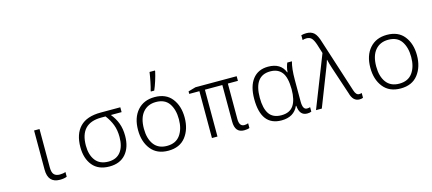

<svg xmlns="http://www.w3.org/2000/svg" viewBox="-58 -1352 4315 1916"><g transform="rotate(-15 2100.0 -394.0)"><path d="M450 -2V-51Q425 -41 390 -41Q350 -41 330.5 -62.5Q311 -84 311 -135V-532H255V-128Q255 10 378 10Q421 10 450 -2Z M1119 -246Q1119 -319 1097.5 -376.5Q1076 -434 1035 -483H1146V-533H943Q799 -533 728.5 -460Q658 -387 658 -251Q658 -134 717 -62Q776 10 891 10Q1000 10 1059.5 -59Q1119 -128 1119 -246ZM715 -252Q715 -483 935 -483H980Q1020 -431 1041 -375.5Q1062 -320 1062 -249Q1062 -151 1019 -95.5Q976 -40 893 -40Q804 -40 759.5 -98Q715 -156 715 -252Z M1516 -606Q1533 -644 1549.5 -696Q1566 -748 1575 -790V-798H1519Q1514 -760 1502.5 -702.5Q1491 -645 1481 -613V-606ZM1740 -269Q1740 -388 1679.5 -465.5Q1619 -543 1501 -543Q1389 -543 1323.5 -468.5Q1258 -394 1258 -267Q1258 -146 1320 -68Q1382 10 1499 10Q1617 10 1678.5 -69Q1740 -148 1740 -269ZM1318 -265Q1318 -375 1367.5 -433.5Q1417 -492 1502 -492Q1594 -492 1637 -429.5Q1680 -367 1680 -267Q1680 -166 1634.5 -103Q1589 -40 1498 -40Q1409 -40 1363.5 -101Q1318 -162 1318 -265Z M2337 0V-49Q2319 -41 2296 -41Q2244 -41 2244 -118V-484H2348V-532H1922L1845 -510V-484H1950V0H2007V-484H2187V-107Q2187 9 2281 9Q2316 9 2337 0Z M2842 -93H2846Q2854 10 2933 10Q2960 10 2976 2V-44Q2960 -39 2943 -39Q2899 -39 2899 -122V-343Q2899 -407 2904 -452.5Q2909 -498 2919 -533H2871Q2863 -515 2856.5 -489.5Q2850 -464 2849 -439H2845Q2805 -543 2674 -543Q2571 -543 2514.5 -470.5Q2458 -398 2458 -266Q2458 10 2668 10Q2796 10 2842 -93ZM2680 -40Q2593 -40 2554 -97Q2515 -154 2515 -264Q2515 -492 2683 -492Q2762 -492 2802.5 -440Q2843 -388 2844 -266Q2844 -154 2805 -97Q2766 -40 2680 -40Z M3510 2V-47Q3496 -43 3482 -43Q3451 -43 3435 -94L3259 -641Q3238 -713 3209 -740Q3180 -767 3130 -767Q3101 -767 3077 -760V-710Q3096 -717 3118 -717Q3151 -717 3170 -697.5Q3189 -678 3206 -627L3235 -534L3025 0H3085L3236 -387Q3243 -403 3248.5 -421Q3254 -439 3260 -457H3262Q3267 -435 3273 -414Q3279 -393 3287 -368L3383 -79Q3406 9 3473 9Q3496 9 3510 2Z M4140 -269Q4140 -388 4079.5 -465.5Q4019 -543 3901 -543Q3789 -543 3723.5 -468.5Q3658 -394 3658 -267Q3658 -146 3720 -68Q3782 10 3899 10Q4017 10 4078.5 -69Q4140 -148 4140 -269ZM3718 -265Q3718 -375 3767.5 -433.5Q3817 -492 3902 -492Q3994 -492 4037 -429.5Q4080 -367 4080 -267Q4080 -166 4034.5 -103Q3989 -40 3898 -40Q3809 -40 3763.5 -101Q3718 -162 3718 -265Z"/></g></svg>

Font: Noto Sans Mono UI Light
Style: Regular
Weight: 300
Designer: Monotype Design team
Foundry: Monotype Imaging Inc.
Version: 1.000